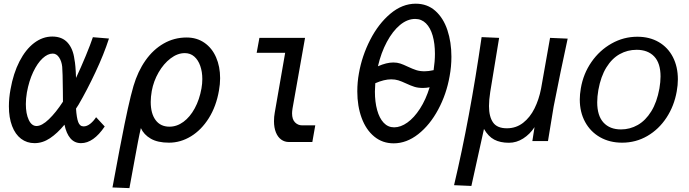

<svg xmlns="http://www.w3.org/2000/svg" viewBox="-20 -750 3640 1014"><path d="M27 -188.5Q27 -232.5 35.5 -278Q50.5 -363 83 -426Q115.5 -489 160.2 -523Q205 -557 256 -557Q308 -557 337 -524.8Q366 -492.5 373 -437Q379.5 -406.5 381.5 -338.5Q407 -392.5 432.8 -454.8Q458.5 -517 470.5 -553.5L555.5 -546.5Q528.5 -463 484.2 -368.8Q440 -274.5 394.5 -196.5L381.5 -176.5Q384.5 -128.5 393 -105.5Q401.5 -82.5 421.5 -82.5Q439 -82.5 456.2 -96Q473.5 -109.5 487.5 -131L533 -82Q473.5 6 408 6Q374 6 352.2 -19Q330.5 -44 320.5 -91.5Q283 -46 244 -20Q205 6 162.5 6Q122 6 91.2 -17.2Q60.5 -40.5 43.8 -84.5Q27 -128.5 27 -188.5ZM116.5 -200.5Q116.5 -149.5 131.8 -117Q147 -84.5 173 -84.5Q201 -84.5 238.2 -120.2Q275.5 -156 312.5 -213Q312 -231 312 -269.5Q311 -372 308.5 -397.5Q305.5 -426.5 292 -446.8Q278.5 -467 258.5 -467Q232 -467 204.8 -441.8Q177.5 -416.5 155.2 -369.5Q133 -322.5 122 -261.5Q116.5 -228.5 116.5 -200.5Z M574 240 612 37 619 1.5Q658 -203.5 685 -296Q708 -373.5 748.5 -431Q789 -488.5 844.5 -520.2Q900 -552 965.5 -552Q1019.5 -552 1059.8 -524Q1100 -496 1121.2 -447.2Q1142.5 -398.5 1142.5 -337Q1142.5 -305.5 1136.5 -272.5Q1122 -188.5 1082.8 -126Q1043.5 -63.5 988.5 -30Q933.5 3.5 872.5 3.5Q812.5 3.5 776 -17.8Q739.5 -39 724 -73.5Q717 -44.5 708.5 -0.2Q700 44 691 94Q679.5 158.5 663.5 243.5ZM1044 -283Q1048.5 -308.5 1048.5 -332.5Q1048.5 -371 1037.5 -402.2Q1026.5 -433.5 1005.8 -451.5Q985 -469.5 956 -469.5Q917.5 -469.5 880.8 -441.5Q844 -413.5 817.5 -367.5Q791 -321.5 781.5 -269.5Q776 -237.5 776 -211.5Q776 -150.5 801.8 -115.8Q827.5 -81 875 -81Q914 -81 948.8 -106.5Q983.5 -132 1008.5 -178Q1033.5 -224 1044 -283Z M1427 -110Q1427 -133.5 1431 -155L1486 -471H1335.5L1350 -550H1591L1525 -177.5Q1522.5 -161.5 1522.5 -151.5Q1522.5 -119.5 1538 -103.8Q1553.5 -88 1575.5 -88H1645Q1639.5 -60 1629.5 0H1505.5Q1483 0 1465 -13Q1447 -26 1437 -51Q1427 -76 1427 -110Z M1867 -267Q1867 -316.5 1875.5 -362.5Q1891.5 -454.5 1935 -539.5Q1978.5 -624.5 2041.5 -677.5Q2104.5 -730.5 2175.5 -730.5Q2236.5 -730.5 2279 -692.8Q2321.5 -655 2342.8 -591.2Q2364 -527.5 2364 -450.5Q2364 -398 2354.5 -347.5Q2338 -253 2294.2 -171.5Q2250.5 -90 2188.8 -41.5Q2127 7 2059 7Q2000 7 1956.5 -28.8Q1913 -64.5 1890 -127Q1867 -189.5 1867 -267ZM2249 -289Q2231 -285.5 2213.5 -285.5Q2188 -285.5 2168.8 -291.5Q2149.5 -297.5 2124 -309.5Q2100.5 -320.5 2083.5 -325.8Q2066.5 -331 2046 -331Q2009 -331 1962 -310.5Q1960 -280.5 1960 -266.5Q1960 -211.5 1971.8 -168.8Q1983.5 -126 2006.2 -101.8Q2029 -77.5 2061.5 -77.5Q2096 -77.5 2131.5 -102.8Q2167 -128 2198 -176Q2229 -224 2249 -289ZM2057 -420Q2077.5 -420 2094 -414.5Q2110.5 -409 2133.5 -398Q2159 -386 2178 -379.8Q2197 -373.5 2222.5 -373.5Q2243 -373.5 2270 -379.5Q2277 -426 2277 -465.5Q2277 -520 2265 -561.8Q2253 -603.5 2229.5 -626.8Q2206 -650 2172.5 -650Q2131 -650 2092.2 -617.8Q2053.5 -585.5 2023 -528.5Q1992.5 -471.5 1976 -400Q2021.5 -420 2057 -420Z M2523.5 -554 2616 -550 2569 -264Q2562.5 -222 2562.5 -190Q2562.5 -134 2584 -103.2Q2605.5 -72.5 2657 -72.5Q2705.5 -72.5 2742.5 -101.2Q2779.5 -130 2803 -177.5Q2826.5 -225 2837.5 -282L2885 -550L2978 -546Q2964 -483 2941 -371.8Q2918 -260.5 2904 -187.5L2874 -5H2791.5L2803 -78.5Q2778.5 -41 2743 -18.5Q2707.5 4 2668 4Q2621.5 4 2590 -12.8Q2558.5 -29.5 2536 -69L2469.5 232L2378 228Q2461.5 -124.5 2523.5 -554Z M3042 -224.5Q3042 -251.5 3047.5 -283.5Q3060.5 -360.5 3103.5 -422.5Q3146.5 -484.5 3210 -520.2Q3273.5 -556 3346 -556Q3410.5 -556 3459 -527.8Q3507.5 -499.5 3533.8 -448.5Q3560 -397.5 3560 -331Q3560 -300.5 3554 -267.5Q3540.5 -190.5 3500 -128.8Q3459.5 -67 3398.8 -31.8Q3338 3.5 3265.5 3.5Q3200 3.5 3149.2 -25.2Q3098.5 -54 3070.2 -105.8Q3042 -157.5 3042 -224.5ZM3462.5 -282.5Q3468.5 -318 3468.5 -346Q3468.5 -416.5 3435 -451.8Q3401.5 -487 3342 -487Q3294 -487 3253 -464.2Q3212 -441.5 3182.5 -394Q3153 -346.5 3140 -274.5Q3134 -239.5 3134 -210Q3134 -139 3167.2 -102.8Q3200.5 -66.5 3259.5 -66.5Q3307 -66.5 3348.2 -90Q3389.5 -113.5 3419.5 -162Q3449.5 -210.5 3462.5 -282.5Z"/></svg>

Font: JuliaMono MediumItalic
Style: Regular
Weight: 500
Italic angle: -9°
Monospace: yes
Designer: cormullion
Foundry: corm
Version: Version 0.049; ttfautohint (v1.8.4)